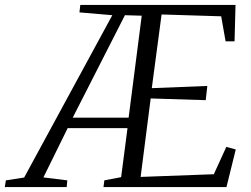

<svg xmlns="http://www.w3.org/2000/svg" viewBox="-100 -763 1025 783"><path d="M-80.5 0 -76 -27.5 -1.5 -39 358 -701 224 -712.5 227.5 -743H860.5L856.5 -594.5H820L802 -696.5L559 -704L519 -403.5L745.5 -412.5L739 -354.5L514.5 -361.5L473.5 -41.5L772 -52.5L823 -164L861.5 -153.5L823.5 0H322L325.5 -27.5L394 -40.5L420 -240.5H176L77 -39.5L174.5 -27.5L172 0ZM196.5 -283H424.5L478 -699L409.5 -701Z"/></svg>

Font: Merriweather 72pt Light
Style: Italic
Weight: 300
Italic angle: -7.8°
Version: Version 2.101